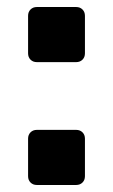

<svg xmlns="http://www.w3.org/2000/svg" viewBox="-20 -527 323 547"><path d="M85 -350Q74 -350 67 -357Q60 -364 60 -375V-482Q60 -493 67 -500Q74 -507 85 -507H197Q208 -507 215 -500Q222 -493 222 -482V-375Q222 -364 215 -357Q208 -350 197 -350ZM85 0Q74 0 67 -7Q60 -14 60 -25V-132Q60 -143 67 -150Q74 -157 85 -157H197Q208 -157 215 -150Q222 -143 222 -132V-25Q222 -14 215 -7Q208 0 197 0Z"/></svg>

Font: Rubik SemiBold
Style: Regular
Weight: 600
Designer: Hubert and Fischer
Foundry: Hubert and Fischer
Version: Version 2.300;gftools[0.9.30]